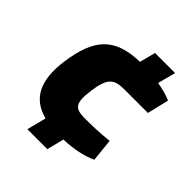

<svg xmlns="http://www.w3.org/2000/svg" viewBox="-195 -804 919 919"><g transform="rotate(45 264.5 -345.0)"><path d="M337 -463H498L524 -573C497 -585 465 -593 431 -599L455 -690H319L298 -609C131 -605 66 -531 41 -355C20 -205 66 -125 170 -98L145 0H280L302 -87C361 -89 423 -99 475 -123L463 -239C404 -232 341 -231 303 -231C235 -231 217 -249 231 -348C243 -439 267 -463 337 -463Z"/></g></svg>

Font: Exo 2 Extra Bold
Style: Italic
Weight: 800
Italic angle: -8°
Designer: Natanael Gama
Version: Version 1.001;PS 001.001;hotconv 1.0.88;makeotf.lib2.5.64775